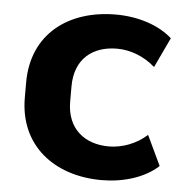

<svg xmlns="http://www.w3.org/2000/svg" viewBox="-45 -592 612 647"><g transform="rotate(5 261.0 -269.0)"><path d="M321.8 10.7C393.6 10.7 466.8 -10.7 512.7 -53.7L464.8 -154.8C427.7 -121.1 379.4 -104.5 335.9 -104.5C254.4 -104.5 193.4 -151.9 193.4 -243.7V-295.4C193.4 -389.2 253.9 -435.1 335.9 -435.1C380.9 -435.1 428.2 -417 464.8 -384.3L512.7 -485.8C467.8 -526.4 397 -549.3 321.8 -549.3C161.6 -549.3 40 -459.5 40 -295.4V-244.1C40 -82 161.1 10.7 321.8 10.7Z"/></g></svg>

Font: Winston
Style: Bold
Weight: 700
Designer: Vernon Adams, Kim Jin-seong, David Berlow, Cristiano Sobral
Foundry: The Winston Project Authors
Version: Version 3.004